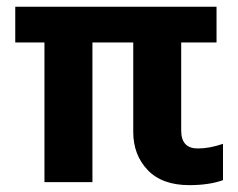

<svg xmlns="http://www.w3.org/2000/svg" viewBox="-20 -536 700 565"><path d="M24.9 -516.1H617.2V-411.1H513.2V-151.9Q513.2 -99.1 562 -99.1Q596.7 -99.1 636.2 -112.8V-5.9Q595.7 8.8 537.1 8.8Q457 8.8 414.6 -35.6Q372.1 -80.1 372.1 -147.9V-411.1H252V0H110.8V-411.1H24.9Z"/></svg>

Font: LT Superior
Style: Bold
Weight: 400
Designer: Daniel Lyons
Foundry: LyonsType
Version: Version 1.000